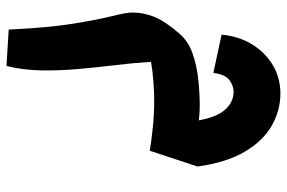

<svg xmlns="http://www.w3.org/2000/svg" viewBox="-170 -282 906 607"><g transform="rotate(90 283.5 21.0)"><path d="M276 -412Q330 -412 378 -384.5Q426 -357 460 -299.5Q494 -242 507 -150L457 1Q427 -4 384.5 -8.5Q342 -13 298 -13Q274 -13 239.5 -10.5Q205 -8 176 -3Q179 48 186 106Q193 164 198.5 224.5Q204 285 203 344Q202 403 189 454L74 447Q68 320 55 241Q42 162 31 118.5Q20 75 20 55Q20 22 33.5 -12.5Q47 -47 87 -93Q111 -121 150 -134.5Q189 -148 233.5 -152.5Q278 -157 316 -157Q340 -157 361 -154Q350 -213 326 -238.5Q302 -264 271 -264Q252 -264 234 -251Q216 -238 211 -200L90 -226Q95 -280 120.5 -322Q146 -364 186.5 -388Q227 -412 276 -412Z"/></g></svg>

Font: Readex Pro bold
Style: Bold
Weight: 700
Designer: Bonnie Shaver-Troup, Thomas Jockin
Foundry: Lexend
Version: Version 1.200; ttfautohint (v1.8.3)